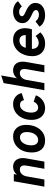

<svg xmlns="http://www.w3.org/2000/svg" viewBox="1198 -1960 774 3210"><g transform="rotate(-90 1585.0 -355.0)"><path d="M69.4 0 159.4 -511H279.8L270.4 -459.6Q294.4 -490.3 328.1 -506.6Q361.8 -523 399 -523Q454.5 -523 490.6 -495.9Q526.6 -468.9 540 -419.2Q553.5 -369.5 541.4 -301.6L488 0H368.2L419.2 -288.4Q430.1 -349.6 414.3 -379.9Q398.5 -410.2 355.8 -410.2Q313.3 -410.2 281.8 -379.3Q250.3 -348.4 241 -296.4L188.6 0Z M839.9 12Q745.5 12 693.2 -46Q640.9 -104.1 640.9 -209.6Q640.9 -301.8 675 -372.4Q709.1 -443 769.5 -483Q830 -523 908.9 -523Q997.5 -523 1049.9 -464.4Q1102.3 -405.7 1102.3 -307Q1102.3 -213.2 1068.9 -141.2Q1035.5 -69.2 976.3 -28.6Q917.1 12 839.9 12ZM849.1 -104.8Q888.1 -104.8 918.2 -129.1Q948.3 -153.4 965.4 -196.1Q982.5 -238.8 982.5 -293.8Q982.5 -348.1 959.1 -378Q935.8 -407.8 893.1 -407.8Q854.9 -407.8 824.8 -383.4Q794.6 -358.9 777.4 -316.5Q760.1 -274.1 760.1 -220Q760.1 -164.5 783.2 -134.7Q806.3 -104.8 849.1 -104.8Z M1381.1 12Q1291.7 12 1238.6 -48.8Q1185.5 -109.5 1185.5 -212Q1185.5 -302.5 1219.7 -372.7Q1253.9 -442.9 1313.8 -482.9Q1373.8 -523 1450.9 -523Q1520.3 -523 1569.6 -484.4Q1618.9 -445.8 1633.5 -379.8L1516.5 -341.2Q1509.6 -373.9 1488.8 -390.9Q1468.1 -407.8 1435.9 -407.8Q1399.2 -407.8 1370.1 -383.4Q1341 -358.9 1324.2 -316.7Q1307.5 -274.5 1307.5 -221Q1307.5 -167.1 1329.3 -135.6Q1351.1 -104.2 1388.3 -104.2Q1421.9 -104.2 1448.1 -123.5Q1474.2 -142.9 1489.7 -178.8L1596.7 -142.4Q1570.1 -70.7 1512.5 -29.4Q1455 12 1381.1 12Z M1681.7 0 1800.9 -681.2 1928.7 -722 1881.7 -458.6Q1905.5 -488.9 1939.6 -505.9Q1973.7 -523 2010.5 -523Q2067.2 -523 2103.2 -496.1Q2139.3 -469.3 2152.4 -418.5Q2165.5 -367.7 2152.5 -296.4L2099.5 0H1980.5L2031.5 -287Q2042.8 -349.7 2026.7 -379.9Q2010.6 -410.2 1967.3 -410.2Q1925.3 -410.2 1893.8 -378.7Q1862.2 -347.2 1853.3 -297L1800.5 0Z M2458.6 12Q2396.2 12 2349.6 -13.4Q2302.9 -38.7 2276.9 -87.2Q2250.8 -135.7 2250.8 -205.4Q2250.8 -266.4 2269.5 -323.2Q2288.2 -380 2323.8 -425.1Q2359.5 -470.2 2410.5 -496.6Q2461.5 -523 2526.2 -523Q2587.5 -523 2630.7 -497.4Q2673.8 -471.8 2696.5 -426.2Q2719.2 -380.6 2719.2 -320.4Q2719.2 -291.6 2714.3 -263.8Q2709.5 -235.9 2700.2 -208.8H2372.6Q2372.6 -172.2 2384.9 -146.8Q2397.2 -121.5 2419.8 -108.2Q2442.3 -95 2473.4 -95Q2503.5 -95 2534.7 -108.9Q2565.9 -122.8 2588.6 -146.2L2649.6 -67Q2613 -30.5 2566.8 -9.2Q2520.5 12 2458.6 12ZM2390.6 -311.6H2602.8Q2603.9 -343 2594.4 -366.6Q2584.8 -390.3 2564.7 -403.6Q2544.6 -417 2514.6 -417Q2483.3 -417 2458.3 -404.3Q2433.3 -391.6 2416 -367.9Q2398.7 -344.2 2390.6 -311.6Z M2932.7 12Q2891.3 12 2854 0.3Q2816.7 -11.3 2788.1 -32.5Q2759.6 -53.6 2744.5 -81.6L2831.5 -148.4Q2854.1 -120 2883.4 -105.4Q2912.7 -90.8 2943.9 -90.8Q2979.6 -90.8 3000.9 -105.2Q3022.3 -119.5 3022.3 -143.2Q3022.3 -160.6 3005.1 -175.8Q2987.9 -191 2942.3 -211Q2867.1 -244 2835.1 -280.9Q2803.1 -317.9 2803.1 -365.6Q2803.1 -412.7 2827.7 -448.1Q2852.3 -483.6 2896.4 -503.3Q2940.4 -523 2999.1 -523Q3053.7 -523 3100.4 -500.4Q3147.2 -477.9 3169.7 -440.4L3082.3 -376.4Q3047.4 -422.4 2989.5 -422.4Q2959 -422.4 2938.9 -409.2Q2918.9 -396.1 2918.9 -375.4Q2918.9 -359.2 2933.9 -346.1Q2949 -333 2993.3 -313.4Q3072.5 -279.2 3106.8 -240.4Q3141.1 -201.6 3141.1 -151.2Q3141.1 -76.6 3084.6 -32.3Q3028.1 12 2932.7 12Z"/></g></svg>

Font: Overpass
Style: Italic
Weight: 400
Italic angle: -10°
Designer: Delve Withrington, Dave Bailey, Thomas Jockin
Foundry: Delve Fonts LLC
Version: Version 4.000